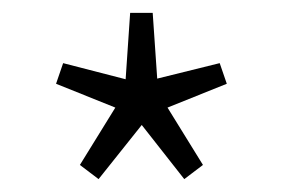

<svg xmlns="http://www.w3.org/2000/svg" viewBox="-20 -732 439 298"><path d="M133 -454 104 -476 159 -565 67 -602 78 -634 175 -609 182 -712H217L224 -610L321 -634L332 -602L240 -565L295 -476L266 -454L200 -538Z"/></svg>

Font: Assistant Light
Style: Regular
Weight: 300
Designer: Hebrew By Ben Nathan, Latin by Paul Hunt
Version: Version 3.000